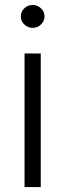

<svg xmlns="http://www.w3.org/2000/svg" viewBox="-20 -755 264 775"><path d="M79.1 0V-539.1H144.5V0ZM111.8 -642.6Q92.3 -642.6 78.1 -656.2Q64 -669.9 64 -689Q64 -708 78.1 -721.4Q92.3 -734.9 111.8 -734.9Q131.3 -734.9 145.5 -721.4Q159.7 -708 159.7 -689Q159.7 -669.9 145.5 -656.2Q131.3 -642.6 111.8 -642.6Z"/></svg>

Font: Inter 18pt Light
Style: Regular
Weight: 300
Designer: Rasmus Andersson
Foundry: rsms
Version: Version 4.001;git-66647c0bb